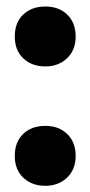

<svg xmlns="http://www.w3.org/2000/svg" viewBox="-20 -576 284 604"><path d="M122.5 8.5Q80.5 8.5 53.5 -16.8Q26.5 -42 26.5 -85.5Q26.5 -129.5 53 -154.8Q79.5 -180 122.5 -180Q165.5 -180 191.8 -154.2Q218 -128.5 218 -85.5Q218 -43 191 -17.2Q164 8.5 122.5 8.5ZM122.5 -367Q80.5 -367 53.5 -392.2Q26.5 -417.5 26.5 -461Q26.5 -505 53 -530.2Q79.5 -555.5 122.5 -555.5Q165.5 -555.5 191.8 -529.8Q218 -504 218 -461Q218 -418.5 191 -392.8Q164 -367 122.5 -367Z"/></svg>

Font: Encode Sans Condensed Condensed
Style: Bold
Weight: 700
Width: 3
Designer: Multiple Designers
Foundry: Impallari Type
Version: Version 3.000; ttfautohint (v1.8.3) -l 8 -r 50 -G 200 -x 14 